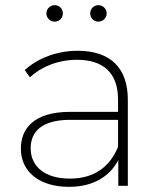

<svg xmlns="http://www.w3.org/2000/svg" viewBox="-20 -721 620 745"><path d="M438 -151C406 -73 345 -28 251 -28C155 -28 99 -74 99 -146C99 -209 141 -256 252 -256H438ZM248 4C341 4 406 -36 439 -100V0H476V-334C476 -459 407 -524 281 -524C201 -524 126 -495 76 -449L96 -421C140 -462 205 -489 279 -489C383 -489 438 -436 438 -335V-287H252C110 -287 61 -221 61 -144C61 -56 131 4 248 4ZM192 -637C210 -637 224 -651 224 -669C224 -687 210 -701 192 -701C175 -701 160 -687 160 -669C160 -651 175 -637 192 -637ZM362 -637C379 -637 394 -651 394 -669C394 -687 379 -701 362 -701C344 -701 330 -687 330 -669C330 -651 344 -637 362 -637Z"/></svg>

Font: Montserrat-Alt1 ExtLt
Style: Regular
Weight: 200
Designer: Differentunic
Foundry: Differentunic
Version: Version 7.222